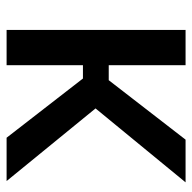

<svg xmlns="http://www.w3.org/2000/svg" viewBox="-20 -562 582 582"><g transform="rotate(90 271.0 -271.0)"><path d="M177.7 -542.5V0H70.8V-542.5ZM532.7 -542.5 277.3 -231.4H143.6L143.1 -309.6H223.1L403.3 -542.5ZM397.5 0 215.3 -234.9 283.2 -300.8 528.8 0Z"/></g></svg>

Font: Inter 16pt Medium
Style: Regular
Weight: 500
Version: Version 4.001;git-66647c0bb